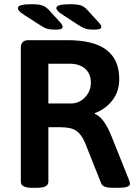

<svg xmlns="http://www.w3.org/2000/svg" viewBox="-20 -891 650 913"><path d="M245 -750Q219 -750 205 -754Q191 -758 173 -770L98 -818Q78 -831 71.5 -838.5Q65 -846 65 -853Q65 -871 130 -871Q163 -871 180 -865.5Q197 -860 212 -844L266 -785Q278 -771 278 -763Q278 -750 245 -750ZM428 -750Q403 -750 389 -754Q375 -758 356 -770L282 -818Q262 -831 255 -838.5Q248 -846 248 -853Q248 -871 313 -871Q346 -871 363.5 -865.5Q381 -860 395 -844L449 -785Q462 -771 462 -763Q462 -750 428 -750ZM132 2Q79 2 79 -27V-663Q79 -700 115 -700H301Q426 -700 486.5 -653.5Q547 -607 547 -516Q547 -456 515 -414.5Q483 -373 431 -353V-349Q454 -341 474 -312.5Q494 -284 509 -246L594 -34Q598 -22 598 -17Q598 2 544 2H514Q494 2 480.5 -2.5Q467 -7 462 -17L384 -213Q367 -252 343 -269Q319 -286 267 -286H210V-27Q210 2 157 2ZM210 -399H318Q356 -399 384 -428Q412 -457 412 -498Q412 -541 384.5 -564.5Q357 -588 311 -588H210Z"/></svg>

Font: Asap SemiBold
Style: Regular
Weight: 600
Designer: Pablo Cosgaya
Foundry: Omnibus-Type
Version: Version 3.001; ttfautohint (v1.8.3)